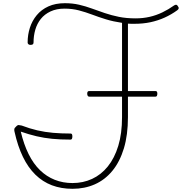

<svg xmlns="http://www.w3.org/2000/svg" viewBox="-20 -1165 1181 1202"><path d="M434 17Q363 17 305 -5Q247 -27 201.5 -71.5Q156 -116 123.5 -183Q91 -250 71 -340Q69 -347 69.5 -355.5Q70 -364 81 -373Q90 -383 98 -382Q106 -381 116 -379Q166 -360 213.5 -349Q261 -338 312 -333.5Q363 -329 422 -329Q428 -329 430.5 -324.5Q433 -320 433 -311Q433 -302 430.5 -296.5Q428 -291 422 -291Q357 -291 306.5 -296Q256 -301 209 -312Q162 -323 110 -341Q129 -261 159 -200.5Q189 -140 230 -100Q271 -60 322.5 -39.5Q374 -19 434 -19Q500 -19 556.5 -45Q613 -71 655 -123Q697 -175 720.5 -252Q744 -329 744 -432V-560H538Q532 -560 529 -565.5Q526 -571 526 -579Q526 -587 529 -591Q532 -595 538 -595H744V-1022Q689 -1030 643.5 -1044Q598 -1058 557 -1073.5Q516 -1089 474 -1100Q432 -1111 384 -1111Q334 -1111 296.5 -1093.5Q259 -1076 235.5 -1046.5Q212 -1017 201 -979Q190 -941 190 -899Q190 -892 186 -888Q182 -884 170 -884Q163 -884 158 -888Q153 -892 153 -899Q153 -947 167 -991Q181 -1035 210 -1070Q239 -1105 283 -1125Q327 -1145 386 -1145Q434 -1145 475 -1135.5Q516 -1126 555.5 -1111.5Q595 -1097 636.5 -1083Q678 -1069 724.5 -1059.5Q771 -1050 829 -1050Q875 -1050 916.5 -1059.5Q958 -1069 996.5 -1087.5Q1035 -1106 1070 -1131Q1077 -1136 1083.5 -1135Q1090 -1134 1095 -1124Q1100 -1118 1098.5 -1112Q1097 -1106 1090 -1101Q1053 -1074 1011 -1055Q969 -1036 922.5 -1026Q876 -1016 821 -1016Q812 -1016 801.5 -1016Q791 -1016 781 -1017V-595H954Q965 -595 965 -579Q965 -571 962.5 -565.5Q960 -560 954 -560H781V-432Q781 -320 755.5 -236Q730 -152 683.5 -95.5Q637 -39 573.5 -11Q510 17 434 17Z"/></svg>

Font: Playwrite BR Thin
Style: Regular
Weight: 250
Version: Version 1.003